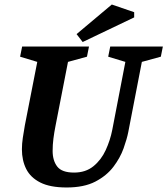

<svg xmlns="http://www.w3.org/2000/svg" viewBox="-20 -820 741 850"><path d="M275 10Q202 10 158.5 -12Q115 -34 96 -72Q77 -110 77 -159Q77 -183 81 -210Q85 -237 90 -265L145 -546L69 -569L78 -614H374L365 -569L281 -546L226 -264Q220 -234 216.5 -206.5Q213 -179 213 -152Q213 -109 233.5 -82.5Q254 -56 308 -56Q359 -56 393.5 -84Q428 -112 448 -155.5Q468 -199 477 -245L535 -546L459 -569L468 -614H701L692 -569L608 -546L548 -236Q542 -205 527 -163Q512 -121 482 -81.5Q452 -42 402 -16Q352 10 275 10ZM346 -634 319 -669 475 -800 574 -766V-743Z"/></svg>

Font: Manuale
Style: Italic
Weight: 400
Italic angle: -11°
Designer: Eduardo Tunni / Pablo Cosgaya
Foundry: Eduardo Tunni / Pablo Cosgaya
Version: Version 1.002